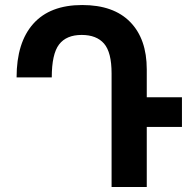

<svg xmlns="http://www.w3.org/2000/svg" viewBox="-20 -744 766 764"><path d="M564 0H424V-452Q424 -536 394 -570.5Q364 -605 305 -605Q244 -605 215 -567Q186 -529 186 -436H46Q46 -575 112.5 -649.5Q179 -724 307 -724Q432 -724 498 -656.5Q564 -589 564 -468V-357H704V-239H564Z"/></svg>

Font: Noto Sans Armenian SemiCondensed
Style: Bold
Weight: 700
Width: 4
Designer: Monotype Design Team
Foundry: Monotype Imaging Inc.
Version: Version 2.008; ttfautohint (v1.8.4.7-5d5b)